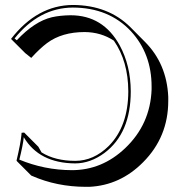

<svg xmlns="http://www.w3.org/2000/svg" viewBox="-20 -678 773 765"><path d="M322.8 66.4Q206.5 66.4 106.9 22.5Q105 21.5 104.5 21.5L47.9 -35.2L45.9 -38.1Q62.5 -108.4 65.4 -141.1Q65.9 -145.5 65.9 -148.9L76.2 -149.9L132.8 -93.3Q139.2 -81.1 145.5 -70.8Q199.7 -37.1 279.8 -37.1Q353 -37.1 413.1 -96.2Q490.7 -174.3 491.2 -314Q490.7 -434.1 433.6 -516.1Q382.3 -549.8 317.4 -550.3Q227.1 -550.3 168 -506.8Q138.7 -484.9 104.5 -447.3L80.6 -466.3L23.9 -522.9Q127.9 -657.2 270 -658.2Q411.6 -657.7 500.5 -568.8L556.6 -512.2Q644.5 -424.8 650.4 -292Q650.9 -283.7 650.4 -276.4Q650.4 -132.3 550.3 -31.7Q459 60.5 335.9 66.4Q329.1 66.4 322.8 66.4ZM266.1 0Q386.7 0 479 -87.9Q578.6 -182.6 584 -320.8Q584 -327.1 584 -333Q584 -463.9 502 -553.2Q414.1 -647.5 270 -647.9Q136.2 -647 38.1 -524.9L46.9 -517.6Q117.2 -592.8 187 -609.4Q219.7 -616.7 261.2 -617.2Q391.1 -617.2 457 -497.1Q500.5 -417 501 -314Q501 -147 396 -68.4Q340.3 -27.3 279.8 -26.9Q136.2 -27.8 74.7 -131.3Q71.8 -100.6 57.1 -42Q156.7 -0.5 266.1 0Z"/></svg>

Font: Linux Biolinum Shadow O
Style: Regular
Weight: 400
Designer: Philipp H. Poll
Foundry: Philipp H. Poll
Version: Version 1.0.4